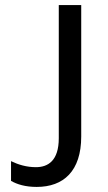

<svg xmlns="http://www.w3.org/2000/svg" viewBox="-20 -734 428 764"><path d="M126 9.8C232.9 9.8 303.2 -53.2 303.2 -190.9V-713.9H213.9V-184.1C213.9 -93.8 170.4 -68.8 123 -68.8C85.9 -68.8 53.2 -78.6 23.9 -92.8V-14.2C47.9 -0.5 80.6 9.8 126 9.8Z"/></svg>

Font: Avrile Sans
Style: Regular
Weight: 400
Designer: Monotype Design Team, Google (font), Stefan Peev (BGR Cyrillic), Cristiano Sobral (main changes)
Foundry: The Avrile Sans Project Authors
Version: Version 3.110